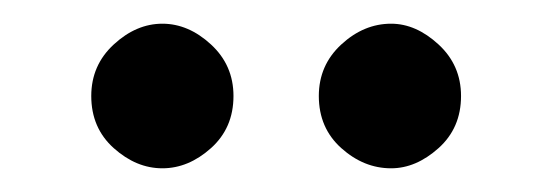

<svg xmlns="http://www.w3.org/2000/svg" viewBox="-20 -614 466 162"><path d="M57 -533Q57 -559 76 -576.5Q95 -594 117 -594Q139 -594 158 -576.5Q177 -559 177 -533Q177 -506 158 -489Q139 -472 117 -472Q95 -472 76 -489Q57 -506 57 -533ZM249 -533Q249 -559 268 -576.5Q287 -594 310 -594Q331 -594 350 -576.5Q369 -559 369 -533Q369 -506 350 -489Q331 -472 310 -472Q287 -472 268 -489Q249 -506 249 -533Z"/></svg>

Font: Josefin Sans Thin SemiBold
Style: Regular
Weight: 600
Version: Version 2.000